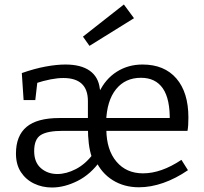

<svg xmlns="http://www.w3.org/2000/svg" viewBox="-20 -824 909 854"><path d="M85 -379 77 -499Q134 -519 183 -528Q232 -537 271 -537Q340 -537 379 -509.5Q418 -482 424 -429L429 -408L421 -414Q449 -473 499.5 -505Q550 -537 614 -537Q711 -537 764.5 -475Q818 -413 818 -301Q818 -282 817 -267.5Q816 -253 814 -242H443L452 -263L453 -247Q454 -157 498 -105Q542 -53 616 -53Q697 -53 787 -113L816 -67Q762 -30 706.5 -10.5Q651 9 598 9Q532 9 481.5 -22.5Q431 -54 405 -111L427 -110Q384 -49 325.5 -19.5Q267 10 211 10Q168 10 131.5 -7.5Q95 -25 73 -58.5Q51 -92 51 -141Q51 -220 98 -259.5Q145 -299 244 -299H381L371 -284V-374Q371 -426 343.5 -451.5Q316 -477 262 -477Q236 -477 205 -471Q174 -465 137 -453L147 -466L137 -379ZM388 -126Q379 -153 375 -185.5Q371 -218 371 -260L381 -242H259Q191 -242 161.5 -223.5Q132 -205 132 -152Q132 -102 162 -76Q192 -50 235 -50Q275 -50 317.5 -72Q360 -94 393 -138ZM452 -283 443 -299H745L735 -286Q737 -383 704.5 -430.5Q672 -478 607 -478Q537 -478 496 -427Q455 -376 452 -283ZM378 -620 349 -661 531 -804 576 -743Z"/></svg>

Font: Pack4
Style: Regular
Weight: 400
Version: Version 2.002